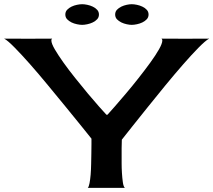

<svg xmlns="http://www.w3.org/2000/svg" viewBox="-195 -906 1028 926"><path d="M813.5 -719.7Q795.9 -710 762.7 -676.3Q729.5 -642.6 688.5 -595.7Q647.5 -548.8 602.5 -494.1Q557.6 -439.5 516.6 -388.2Q475.6 -336.9 442.4 -295.4Q409.2 -253.9 392.6 -232.4Q391.6 -211.9 391.6 -191.4Q391.6 -170.9 391.6 -149.4Q391.6 -140.6 391.6 -118.2Q391.6 -95.7 393.1 -71.8Q394.5 -47.9 397.5 -26.9Q400.4 -5.9 407.2 0H228.5Q233.4 -4.9 236.8 -22.5Q240.2 -40 242.2 -64Q244.1 -87.9 244.6 -115.2Q245.1 -142.6 245.6 -167Q246.1 -191.4 246.1 -210.4Q246.1 -229.5 246.1 -237.3Q229.5 -257.8 196.3 -299.3Q163.1 -340.8 121.6 -391.1Q80.1 -441.4 35.2 -496.1Q-9.8 -550.8 -50.8 -597.2Q-91.8 -643.6 -125 -677.2Q-158.2 -710.9 -174.8 -719.7Q-116.2 -719.7 -59.1 -719.2Q-2 -718.8 56.6 -719.7Q52.7 -717.8 52.7 -710.9Q52.7 -696.3 69.3 -668Q85.9 -639.6 111.3 -604Q136.7 -568.4 168 -529.3Q199.2 -490.2 228.5 -455.1Q257.8 -419.9 282.2 -392.6Q306.6 -365.2 318.4 -352.5H323.2Q335 -365.2 358.9 -392.6Q382.8 -419.9 412.6 -455.1Q442.4 -490.2 473.1 -529.3Q503.9 -568.4 529.8 -604Q555.7 -639.6 571.8 -668Q587.9 -696.3 587.9 -710.9Q587.9 -716.8 584 -719.7Q641.6 -718.8 698.7 -719.2Q755.9 -719.7 813.5 -719.7ZM282.2 -835.9Q282.2 -822.3 273.4 -813Q264.6 -803.7 252.4 -797.9Q240.2 -792 226.1 -789.1Q211.9 -786.1 201.2 -786.1Q190.4 -786.1 176.3 -789.1Q162.1 -792 149.9 -797.9Q137.7 -803.7 128.9 -813Q120.1 -822.3 120.1 -835.9Q120.1 -849.6 128.9 -858.9Q137.7 -868.2 149.9 -874Q162.1 -879.9 176.3 -882.8Q190.4 -885.7 201.2 -885.7Q211.9 -885.7 226.1 -882.8Q240.2 -879.9 252.4 -874Q264.6 -868.2 273.4 -858.9Q282.2 -849.6 282.2 -835.9ZM440.4 -885.7Q451.2 -885.7 465.3 -882.8Q479.5 -879.9 491.7 -874Q503.9 -868.2 512.7 -858.9Q521.5 -849.6 521.5 -835.9Q521.5 -822.3 512.7 -813Q503.9 -803.7 491.7 -797.9Q479.5 -792 465.3 -789.1Q451.2 -786.1 440.4 -786.1Q429.7 -786.1 416 -789.1Q402.3 -792 390.1 -797.9Q377.9 -803.7 369.1 -813Q360.4 -822.3 360.4 -835.9Q360.4 -849.6 369.1 -858.9Q377.9 -868.2 390.1 -874Q402.3 -879.9 416 -882.8Q429.7 -885.7 440.4 -885.7Z"/></svg>

Font: Cherry Cream Soda
Style: Regular
Weight: 400
Designer: Font Diner, Inc
Foundry: Font Diner, Inc
Version: Version 1.001